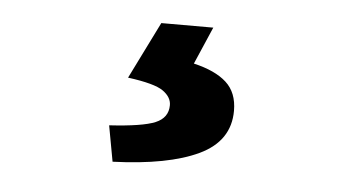

<svg xmlns="http://www.w3.org/2000/svg" viewBox="-33 -54 702 379"><g transform="rotate(5 318.5 135.5)"><path d="M201 276 188 205Q254 201 279 190.5Q304 180 304 155Q304 139 287 127Q270 115 217 108L273 -5H376L344 69Q387 79 409 99Q431 119 431 155Q431 215 371 243.5Q311 272 201 276Z"/></g></svg>

Font: Noto Sans TC Thin Black
Style: Regular
Weight: 900
Version: Version 2.004-H2;hotconv 1.0.118;makeotfexe 2.5.65603